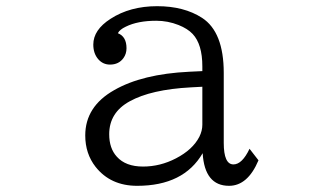

<svg xmlns="http://www.w3.org/2000/svg" viewBox="-20 -580 1040 618"><path d="M631.3 -351.1V-366.2Q631.3 -437.5 600.1 -470.7Q584 -487.8 554.7 -499.5Q520 -513.2 482.9 -513.2Q423.3 -513.2 384.8 -494.1Q365.2 -484.9 359.4 -473.1Q387.2 -462.4 387.2 -424.8Q387.2 -406.7 377.4 -393.1Q362.3 -372.1 334 -372.1Q311.5 -372.1 296.4 -389.2Q280.3 -407.7 280.3 -436.5Q280.3 -483.9 335.9 -519.5Q398.4 -560.1 485.8 -560.1Q572.3 -560.1 630.4 -522.5Q700.2 -477.1 700.2 -345.2V-120.1Q700.2 -50.8 731.4 -50.8Q759.3 -50.8 783.2 -101.1L812 -64Q777.3 18.1 717.3 18.1Q638.7 18.1 632.3 -86.9Q571.3 18.1 421.4 18.1Q335.9 18.1 287.6 -43Q254.4 -85.4 254.4 -144Q254.4 -237.3 347.7 -290Q438 -341.8 589.4 -349.1ZM631.3 -300.8 594.2 -298.8Q466.3 -292 397.5 -253.9Q331.5 -217.8 331.5 -147.9Q331.5 -102.5 356 -75.7Q384.3 -43.9 440.4 -43.9Q495.6 -43.9 546.4 -70.3Q600.1 -98.1 621.6 -139.6Q631.3 -159.2 631.3 -178.2Z"/></svg>

Font: BIZ UDMincho
Style: Regular
Weight: 400
Monospace: yes
Designer: TypeBank Co., Ltd.
Foundry: Morisawa Inc.
Version: Version 1.06